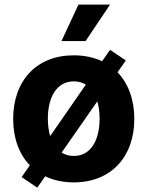

<svg xmlns="http://www.w3.org/2000/svg" viewBox="-20 -797 654 851"><path d="M38.4 -269.9C38.4 -184.7 64.6 -113.6 112.2 -64.3L76 -12.1L145.2 34.8L180.4 -15.6C216.6 1.8 259.2 11.4 306.8 11.4C472.3 11.4 575.3 -101.9 575.3 -269.9C575.3 -355.8 548.7 -426.8 501.1 -476.6L537.6 -529.1L467.7 -576L432.5 -525.6C396.3 -542.6 354 -551.8 306.8 -551.8C141.3 -551.8 38.4 -438.9 38.4 -269.9ZM192.1 -271C192.1 -366.1 231.2 -436.4 307.5 -436.4C327.8 -436.4 345.5 -431.1 360.4 -421.9L202.4 -193.9C195.7 -216.6 192.1 -242.5 192.1 -271ZM253.2 -120.7 411.2 -347.7C418 -324.9 421.5 -299 421.5 -271C421.5 -175.8 382.5 -105.8 307.5 -105.8C286.6 -105.8 268.5 -111.2 253.2 -120.7ZM359.4 -615.1 467.7 -776.6H327.8L252.5 -615.1Z"/></svg>

Font: Inter-Hewn
Style: Bold
Weight: 700
Designer: Rasmus Andersson
Foundry: rsms
Version: Version 3.012;git-f93a4a705